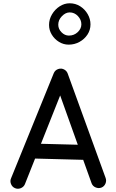

<svg xmlns="http://www.w3.org/2000/svg" viewBox="-20 -1111 712 1181"><path d="M71.3 45.9Q54.2 38.1 47.4 20Q40.5 2 48.3 -15.1L311 -661.6Q319.3 -680.2 338.6 -686.5Q357.9 -692.9 375.5 -683.1Q390.1 -674.8 396 -659.7L629.4 -17.1Q636.2 0.5 628.7 18.3Q621.1 36.1 603.5 43Q585.9 49.3 568.1 41.7Q550.3 34.2 543.5 16.6L491.7 -127.9L195.8 -135.7L132.8 22.9Q125 40 106.7 46.9Q88.4 53.7 71.3 45.9ZM350.1 -523.9 231.9 -226.6 458.5 -220.7ZM536.6 -960.9Q536.6 -926.8 518.1 -898.4Q499.5 -870.1 469 -853.3Q438.5 -836.4 402.3 -836.4Q370.6 -836.4 343 -853.3Q315.4 -870.1 298.6 -897.7Q281.7 -925.3 281.7 -957.5Q281.7 -992.2 299.8 -1022.7Q317.9 -1053.2 346.9 -1072Q376 -1090.8 408.7 -1090.8Q444.3 -1090.8 473.4 -1072.3Q502.4 -1053.7 519.5 -1023.9Q536.6 -994.1 536.6 -960.9ZM480.5 -961.4Q480.5 -989.7 459.2 -1012.2Q438 -1034.7 408.7 -1034.7Q383.3 -1034.7 360.8 -1011.5Q338.4 -988.3 338.4 -959Q338.4 -932.6 358.4 -912.4Q378.4 -892.1 403.8 -892.1Q435.5 -892.1 458 -913.3Q480.5 -934.6 480.5 -961.4Z"/></svg>

Font: Mikhak Medium
Style: Regular
Weight: 500
Designer: Amin Abedi
Version: Version 3.3